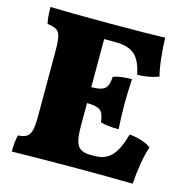

<svg xmlns="http://www.w3.org/2000/svg" viewBox="-102 -775 849 875"><g transform="rotate(15 323.0 -338.0)"><path d="M631 -177Q608 -108 600 2Q482 0 339 0Q268 0 178 1Q88 2 30 3Q30 -45 38 -75Q66 -77 79.5 -86Q93 -95 98.5 -117.5Q104 -140 104 -187V-491Q104 -537 99 -558.5Q94 -580 80.5 -588.5Q67 -597 37 -601Q30 -629 30 -679Q123 -676 301 -676Q487 -676 571 -679Q572 -636 577.5 -585Q583 -534 592 -501Q545 -483 491 -483Q480 -543 451 -572Q422 -601 353 -601H304V-374H305Q352 -374 368.5 -389.5Q385 -405 386 -445Q417 -457 474 -457Q470 -393 470 -340Q470 -279 474 -221Q417 -221 388 -231Q384 -272 367 -285.5Q350 -299 305 -299H304V-192Q304 -145 311 -120Q318 -95 334.5 -85Q351 -75 382 -75H399Q450 -75 479.5 -106.5Q509 -138 529 -211Q562 -208 590 -198.5Q618 -189 631 -177Z"/></g></svg>

Font: Vollkorn SC Black
Style: Regular
Weight: 900
Designer: Friedrich Althausen
Foundry: Friedrich Althausen
Version: Version 4.015